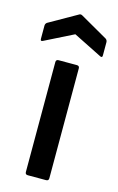

<svg xmlns="http://www.w3.org/2000/svg" viewBox="-122 -743 484 790"><g transform="rotate(15 120.0 -348.0)"><path d="M81 0Q70 0 70 -11V-479Q70 -490 81 -490H159Q170 -490 170 -479V-11Q170 0 159 0ZM0 -551Q-12 -544 -12 -556V-612Q-12 -621 -5 -626L113 -693Q120 -698 128 -693L245 -626Q252 -621 252 -612V-556Q252 -544 240 -551L120 -611Z"/></g></svg>

Font: Sofia Sans SemiBold
Style: Regular
Weight: 600
Designer: Botio Nikoltchev, Ani Petrova
Foundry: lettersoup
Version: Version 4.101; ttfautohint (v1.8.4.7-5d5b)